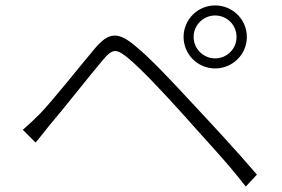

<svg xmlns="http://www.w3.org/2000/svg" viewBox="-20 -729 1040 707"><path d="M656 -593C656 -529 708 -477 772 -477C837 -477 889 -529 889 -593C889 -657 837 -709 772 -709C708 -709 656 -657 656 -593ZM693 -593C693 -637 729 -672 772 -672C816 -672 851 -637 851 -593C851 -549 816 -514 772 -514C729 -514 693 -549 693 -593ZM111 -204C126 -221 146 -248 165 -271C213 -327 304 -443 357 -506C377 -530 390 -541 404 -541C417 -541 431 -532 452 -515C499 -476 582 -388 653 -309C720 -232 813 -136 885 -42L926 -86C852 -173 753 -279 686 -351C622 -420 534 -515 478 -560C447 -586 424 -598 403 -598C377 -598 355 -581 328 -549C270 -480 176 -361 128 -311C104 -287 87 -271 64 -251Z"/></svg>

Font: Spoqa Han Sans Neo Light
Style: Regular
Weight: 300
Designer: [Spoqa Han Sans Neo] Dong-huui Kim  Younghwa Kang  Yujin Lee  [Noto Sans] Ryoko NISHIZUKA  (kana & ideographs); Paul D. 
Foundry: Spoqa (http://www.spoqa-han-sans.com)
Version: Version 1.000